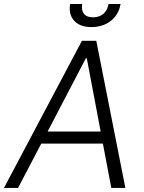

<svg xmlns="http://www.w3.org/2000/svg" viewBox="-37 -929 714 949"><path d="M-17.4 0 367.9 -727.3H438.9L582.7 0H513.1L471.6 -219.1H166.9L52.2 0ZM460.6 -278.8 392 -641H387.4L198.2 -278.8ZM309.7 -909.1H369.3Q367.2 -895.2 368.8 -883.2Q370.4 -871.1 376.8 -862.2Q383.2 -853.3 394.5 -848.4Q405.9 -843.4 422.9 -843.4Q440 -843.4 453.1 -848.4Q466.3 -853.3 475.9 -862.2Q485.4 -871.1 491.3 -883.2Q497.2 -895.2 499.3 -909.1H558.9Q554.3 -881.7 541.4 -860.4Q528.4 -839.1 509.2 -824.6Q490.1 -810 465.9 -802.6Q441.8 -795.1 414.8 -795.1Q358 -795.1 329.5 -826.7Q301.1 -858.3 309.7 -909.1Z"/></svg>

Font: Inter P Light
Style: Italic
Weight: 300
Italic angle: 9.39999°
Designer: Rasmus Andersson
Foundry: rsms
Version: Version 3.018;git-588b23468